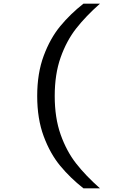

<svg xmlns="http://www.w3.org/2000/svg" viewBox="-20 -821 660 1041"><path d="M521.8 200H432.3Q361.2 144 306.8 78.4Q252.3 12.8 217 -81.9Q181.7 -176.7 181.7 -300.5Q181.7 -423.8 217 -518.6Q252.3 -613.3 306.8 -679.3Q361.3 -745.3 432.3 -801H521.8Q445 -733 392.8 -666.4Q340.7 -599.8 308.7 -509.4Q276.7 -419 276.7 -300.5Q276.7 -182 308.7 -91.6Q340.7 -1.2 392.8 65.4Q445 132 521.8 200Z"/></svg>

Font: Monaspace Radon Var
Style: Regular
Weight: 400
Designer: Riley Cran and the Lettermatic Team
Version: Version 1.000 (Monaspace Radon Var)